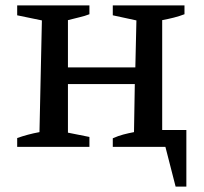

<svg xmlns="http://www.w3.org/2000/svg" viewBox="-20 -547 760 715"><path d="M44 0V-33Q64 -40 84.5 -45.5Q105 -51 127 -55L136 -471L44 -490V-527H313V-494Q295 -487 277 -483Q259 -479 233 -472V-296H484L488 -471L400 -490V-527H667V-494Q649 -487 627.5 -481.5Q606 -476 584 -472V-63H674V148H634L596 0H400V-32Q420 -41 439 -46Q458 -51 479 -55L482 -234H233V-53L313 -37V0Z"/></svg>

Font: Piazzolla SC Medium
Style: Regular
Weight: 500
Designer: Juan Pablo del Peral
Foundry: Huerta Tipografica
Version: Version 1.330